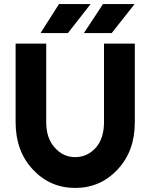

<svg xmlns="http://www.w3.org/2000/svg" viewBox="-20 -915 741 947"><path d="M394 -752H531L644 -895H488ZM180 -752H315L427 -895H271ZM57 -700V-312Q57 -170 142 -79Q227 12 351 12Q475 12 560 -79Q603 -125 624 -183Q645 -241 645 -312V-700H493V-312Q493 -233 453 -187Q411 -140 351 -140Q291 -140 250 -187Q208 -233 208 -312V-700Z"/></svg>

Font: Unageo
Style: ExtraBold
Weight: 800
Designer: Richard Sepsi
Foundry: Richard Sepsi
Version: Version 2.000